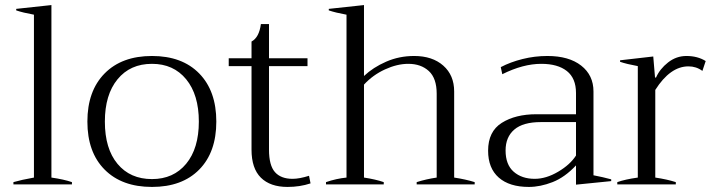

<svg xmlns="http://www.w3.org/2000/svg" viewBox="-20 -728 2824 758"><path d="M33 -9Q64 -18 114 -27V-670Q70 -678 44 -687V-693L183 -708V-27Q232 -20 264 -9V0H33Z M325 -248Q325 -369 393 -438Q461 -507 580 -507Q699 -507 766.5 -438Q834 -369 834 -248Q834 -127 766.5 -58.5Q699 10 580 10Q461 10 393 -58.5Q325 -127 325 -248ZM765 -248Q765 -354 715 -415Q665 -476 580 -476Q494 -476 444 -415Q394 -354 394 -248Q394 -141 444 -81Q494 -21 580 -21Q665 -21 715 -81.5Q765 -142 765 -248Z M1206 -4Q1164 10 1115 10Q1047 10 1010 -26.5Q973 -63 973 -137V-467H883V-498H973V-564Q1003 -580 1010 -633H1042V-498H1194V-467H1042V-137Q1042 -75 1065.5 -48.5Q1089 -22 1135 -22Q1162 -22 1200 -34Z M1854 -9V0H1625V-9Q1663 -21 1704 -27V-358Q1704 -419 1673 -447.5Q1642 -476 1592 -476Q1548 -476 1500 -454Q1452 -432 1417 -394V-27Q1463 -20 1495 -9V0H1267V-9Q1308 -23 1348 -27V-670Q1304 -678 1278 -687V-693L1417 -708V-428Q1453 -462 1504.5 -484.5Q1556 -507 1615 -507Q1687 -507 1730 -469Q1773 -431 1773 -367V-27Q1819 -20 1854 -9Z M1907 -133Q1907 -209 1961 -243Q2015 -277 2098 -277H2254V-361Q2254 -419 2218 -447.5Q2182 -476 2117 -476Q2045 -476 1963 -435L1957 -463Q1995 -483 2043 -495Q2091 -507 2141 -507Q2226 -507 2274.5 -469Q2323 -431 2323 -367V-36Q2360 -29 2393 -20V-13L2254 1V-75Q2210 -28 2161.5 -9Q2113 10 2068 10Q1991 10 1949 -27Q1907 -64 1907 -133ZM2254 -114V-246H2115Q2045 -246 2010.5 -216.5Q1976 -187 1976 -134Q1976 -78 2008 -50Q2040 -22 2091 -22Q2136 -22 2183.5 -50Q2231 -78 2254 -114Z M2417 -9Q2448 -20 2498 -27V-467Q2454 -475 2428 -484V-490L2559 -505L2566 -422H2570Q2585 -456 2617.5 -481.5Q2650 -507 2690 -507Q2734 -507 2766 -487L2753 -448Q2729 -466 2698 -466Q2626 -466 2567 -373V-27Q2614 -20 2648 -9V0H2417Z"/></svg>

Font: Trirong Light
Style: Regular
Weight: 300
Designer: Katatrad Team
Foundry: CadsonDemak
Version: Version 1.001